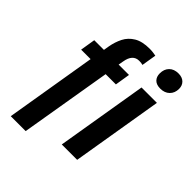

<svg xmlns="http://www.w3.org/2000/svg" viewBox="-219 -799 993 993"><g transform="rotate(45 277.5 -302.0)"><path d="M39.2 83.3 122.5 -417.5H53.3L66.7 -500H137.5L142.5 -530Q149.2 -568.3 165.4 -600.4Q181.7 -632.5 214.2 -652.1Q246.7 -671.7 300.8 -671.7Q314.2 -671.7 326.7 -670Q339.2 -668.3 346.7 -666.7L333.3 -585.8Q327.5 -587.5 321.7 -588.3Q315.8 -589.2 306.7 -589.2Q260 -589.2 250 -527.5L245 -500H320.8L307.5 -417.5H232.5L148.3 83.3ZM329.2 0 412.5 -500H525L441.7 0ZM485 -564.2Q456.7 -564.2 442.1 -578.8Q427.5 -593.3 427.5 -618.3Q427.5 -649.2 445.8 -667.9Q464.2 -686.7 496.7 -686.7Q524.2 -686.7 539.6 -671.7Q555 -656.7 555 -632.5Q555 -601.7 535.8 -582.9Q516.7 -564.2 485 -564.2Z"/></g></svg>

Font: Familjen Grotesk Medium
Style: Italic
Weight: 500
Italic angle: -9.46201°
Designer: Anders Wikstroem, Jonas Baeckman, Matilda Gysing, Kristian Moeller
Foundry: Familjen STHLM AB
Version: Version 2.002; ttfautohint (v1.8.4.7-5d5b)